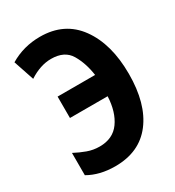

<svg xmlns="http://www.w3.org/2000/svg" viewBox="-177 -827 855 940"><g transform="rotate(-30 250.0 -357.0)"><path d="M198 10Q335 10 408 -85.5Q481 -181 481 -349Q481 -518 406.5 -621Q332 -724 194 -724Q101 -724 24 -678L63 -562Q126 -603 187 -603Q263 -603 294 -550.5Q325 -498 335 -427H123V-306H336Q332 -219 293.5 -165.5Q255 -112 180 -112Q144 -112 111 -124Q78 -136 46 -153V-27Q110 10 198 10Z"/></g></svg>

Font: Noto Sans Mono UI Condensed ExtraBold
Style: Regular
Weight: 800
Width: 3
Designer: Monotype Design team
Foundry: Monotype Imaging Inc.
Version: 1.000